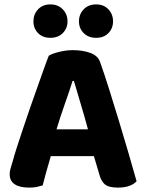

<svg xmlns="http://www.w3.org/2000/svg" viewBox="-20 -843 660 873"><path d="M407 -133H211Q200 -97 190.5 -62Q181 -27 174 0Q161 4 147 7Q133 10 113 10Q69 10 46.5 -5.5Q24 -21 24 -50Q24 -64 28 -77Q32 -90 37 -107Q44 -134 57 -174Q70 -214 85.5 -260.5Q101 -307 118 -356Q135 -405 151 -449.5Q167 -494 180 -531Q193 -568 202 -590Q217 -599 248.5 -607Q280 -615 311 -615Q356 -615 390.5 -602.5Q425 -590 435 -561Q454 -508 476 -438Q498 -368 520.5 -294Q543 -220 564 -148Q585 -76 601 -19Q590 -6 568.5 2Q547 10 517 10Q474 10 456.5 -5Q439 -20 431 -52ZM310 -475Q296 -430 275.5 -372.5Q255 -315 237 -255H380Q363 -318 345.5 -375.5Q328 -433 316 -475ZM287 -746Q287 -714 265.5 -692.5Q244 -671 209 -671Q174 -671 153 -692.5Q132 -714 132 -746Q132 -778 153 -800.5Q174 -823 209 -823Q244 -823 265.5 -800.5Q287 -778 287 -746ZM494 -746Q494 -714 473 -692.5Q452 -671 417 -671Q382 -671 360.5 -692.5Q339 -714 339 -746Q339 -778 360.5 -800.5Q382 -823 417 -823Q452 -823 473 -800.5Q494 -778 494 -746Z"/></svg>

Font: Baloo Thambi 2
Style: Bold
Weight: 700
Designer: Aadarsh Rajan and Ek Type
Foundry: Ek Type
Version: Version 1.640;hotconv 1.0.111;makeotfexe 2.5.65597; ttfautoh